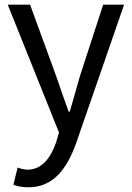

<svg xmlns="http://www.w3.org/2000/svg" viewBox="-20 -563 561 817"><path d="M101 234C209 234 266 152 304 46L508 -543H419L321 -242C307 -193 291 -138 277 -88H272C253 -139 235 -194 218 -242L108 -543H13L231 1L219 42C196 109 158 159 97 159C82 159 66 154 55 150L37 223C54 230 76 234 101 234Z"/></svg>

Font: Noto Sans CJK HK
Style: Regular
Weight: 400
Designer: Ryoko NISHIZUKA 西塚涼子 (kana, bopomofo & ideographs); Paul D. Hunt (Latin, Greek & Cyrillic); Sandoll Communications 산돌커뮤니
Foundry: Adobe
Version: Version 2.004;hotconv 1.0.118;makeotfexe 2.5.65603